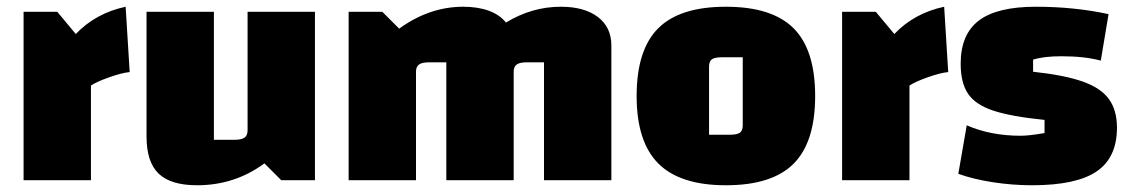

<svg xmlns="http://www.w3.org/2000/svg" viewBox="-20 -535 3361 570"><path d="M205 -434Q264 -496 353 -515L365 -321Q342 -319 304 -305.5Q266 -292 250 -281V0H50V-500H150Z M915 0H815L765 -50Q677 15 565 15Q487 15 451 -19.5Q415 -54 415 -130V-500H615V-120H676Q697 -120 706 -126.5Q715 -133 715 -148V-500H915Z M1795 -400V0H1595V-350H1544Q1523 -350 1514 -343.5Q1505 -337 1505 -322V0H1305V-350H1254Q1233 -350 1224 -343.5Q1215 -337 1215 -322V0H1015V-500H1115L1165 -450Q1255 -515 1355 -515Q1399 -515 1431.5 -503Q1464 -491 1482 -468Q1559 -515 1645 -515Q1715 -515 1755 -484.5Q1795 -454 1795 -400Z M1870 -250Q1870 -387 1934 -451Q1998 -515 2135 -515Q2272 -515 2336 -451Q2400 -387 2400 -250Q2400 -113 2336 -49Q2272 15 2135 15Q1999 15 1934.5 -49.5Q1870 -114 1870 -250ZM2146 -135Q2168 -135 2176.5 -141Q2185 -147 2185 -163V-365H2124Q2102 -365 2093.5 -359Q2085 -353 2085 -337V-135Z M2635 -434Q2694 -496 2783 -515L2795 -321Q2772 -319 2734 -305.5Q2696 -292 2680 -281V0H2480V-500H2580Z M3055 -515Q3170 -515 3271 -493L3248 -355Q3200 -368 3131 -368Q3079 -368 3047 -358V-322Q3140 -312 3194 -293Q3248 -274 3272 -241Q3296 -208 3296 -156Q3296 -67 3235.5 -26Q3175 15 3044 15Q2986 15 2927.5 6Q2869 -3 2825 -19L2850 -163Q2921 -132 3010 -132Q3035 -132 3081 -140V-179Q2982 -189 2929 -206.5Q2876 -224 2854 -256.5Q2832 -289 2832 -346Q2832 -433 2886 -474Q2940 -515 3055 -515Z"/></svg>

Font: Changa ExtraBold
Style: Regular
Weight: 800
Designer: Eduardo Rodriguez Tunni
Foundry: Eduardo Rodriguez Tunni
Version: Version 2.002; ttfautohint (v1.5) -l 8 -r 50 -G 220 -x 14 -H